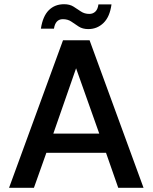

<svg xmlns="http://www.w3.org/2000/svg" viewBox="-20 -891 724 911"><path d="M23 0 279 -700H405L661 0H541L483 -166H200L141 0ZM233 -257H451L341 -567ZM399 -753Q372 -753 353.5 -765Q335 -777 318.5 -788.5Q302 -800 278 -800Q243 -800 236 -755H174Q183 -814 211.5 -842.5Q240 -871 284 -871Q311 -871 329 -859.5Q347 -848 364 -836.5Q381 -825 404 -825Q421 -825 432.5 -836Q444 -847 447 -870H509Q501 -811 471 -782Q441 -753 399 -753Z"/></svg>

Font: Rethink Sans SemiBold
Style: Regular
Weight: 600
Designer: The Rethink Sans project authors (Hans Thiessen). DM Sans designed by Colophon Foundry.
Foundry: Rethink Communications LLC
Version: Version 1.001